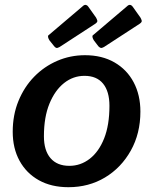

<svg xmlns="http://www.w3.org/2000/svg" viewBox="-20 -770 639 800"><path d="M265 10Q194 10 142 -19Q90 -48 61.5 -100Q33 -152 33 -221Q33 -291 57 -349.5Q81 -408 122.5 -450.5Q164 -493 218.5 -516.5Q273 -540 334 -540Q405 -540 457 -510Q509 -480 537 -427Q565 -374 565 -305Q565 -214 525 -142.5Q485 -71 417.5 -30.5Q350 10 265 10ZM269 -79Q316 -79 354 -108.5Q392 -138 414 -193.5Q436 -249 436 -329Q436 -389 409.5 -421.5Q383 -454 332 -454Q285 -454 247 -424Q209 -394 186 -338Q163 -282 163 -202Q163 -143 190.5 -111Q218 -79 269 -79ZM348 -742 380 -697Q384 -690 385.5 -684Q387 -678 377 -671L228 -574Q219 -569 214.5 -570.5Q210 -572 206 -577L186 -602Q182 -608 180.5 -614.5Q179 -621 182 -623L328 -747Q334 -751 339.5 -749Q345 -747 348 -742ZM533 -742 565 -697Q569 -690 570.5 -684Q572 -678 562 -671L413 -574Q404 -569 399.5 -570.5Q395 -572 390 -577L371 -602Q367 -608 365.5 -614.5Q364 -621 367 -623L513 -747Q519 -751 524.5 -749Q530 -747 533 -742Z"/></svg>

Font: Libre Franklin SemiBold
Style: Italic
Weight: 600
Italic angle: -8°
Designer: Pablo Impallari, Rodrigo Fuenzalida, Nhung Nguyen
Foundry: Impallari Type
Version: Version 3.000